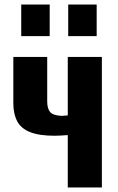

<svg xmlns="http://www.w3.org/2000/svg" viewBox="-20 -830 523 850"><path d="M280 0V-232Q265 -231 250.5 -230Q236 -229 222 -229Q154 -229 113.5 -245Q73 -261 56 -293.5Q39 -326 39 -373V-578H189V-381Q189 -350 201.5 -334.5Q214 -319 253 -317Q259 -317 265.5 -318Q272 -319 280 -319V-578H431V0ZM282 -670V-810H408V-670ZM74 -670V-810H200V-670Z"/></svg>

Font: Oswald SemiBold
Style: Regular
Weight: 600
Designer: Vernon Adams
Foundry: Vernon Adams
Version: Version 4.103;gftools[0.9.33.dev8+g029e19f]